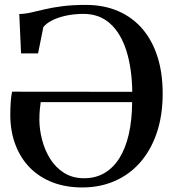

<svg xmlns="http://www.w3.org/2000/svg" viewBox="-20 -772 726 802"><path d="M323.5 11Q255 11 199.8 -10.2Q144.5 -31.5 105.2 -71.2Q66 -111 44.8 -166.5Q23.5 -222 23 -290Q23 -320 24.8 -345.8Q26.5 -371.5 30.5 -389L532.5 -388.5Q531 -487.5 507.8 -560.5Q484.5 -633.5 439.8 -673.8Q395 -714 329 -714Q289.5 -714 255.2 -706.5Q221 -699 196.5 -686.2Q172 -673.5 161 -658.5L139 -549H68L60.5 -713.5Q85 -714 110.8 -720Q136.5 -726 168.5 -733.5Q200.5 -741 242 -746.2Q283.5 -751.5 338.5 -751.5Q413.5 -751.5 473.2 -725.8Q533 -700 574.5 -651.8Q616 -603.5 637.8 -535.2Q659.5 -467 659.5 -381.5Q659.5 -289.5 634.8 -216.8Q610 -144 565.2 -93.2Q520.5 -42.5 459 -15.8Q397.5 11 323.5 11ZM331.5 -27.5Q379 -27.5 416 -49Q453 -70.5 478.8 -111.5Q504.5 -152.5 518 -211.5Q531.5 -270.5 532 -345.5H150Q148 -332 146.2 -313.2Q144.5 -294.5 144.5 -272Q144.5 -232 155.5 -189Q166.5 -146 189.2 -109.2Q212 -72.5 247.5 -50Q283 -27.5 331.5 -27.5Z"/></svg>

Font: Merriweather 96pt Medium
Style: Regular
Weight: 500
Version: Version 2.100